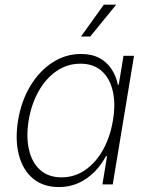

<svg xmlns="http://www.w3.org/2000/svg" viewBox="-20 -778 628 810"><path d="M228.5 11.2Q162.6 11.2 119.4 -24.7Q76.2 -60.5 59.6 -124.3Q43 -188 56.2 -270Q69.8 -352.1 107.9 -415.3Q146 -478.5 201.2 -514.4Q256.3 -550.3 321.8 -550.3Q368.2 -550.3 400.1 -532.7Q432.1 -515.1 451.2 -485.6Q470.2 -456.1 477.1 -420.9H481L501 -542.5H545.4L455.6 0H412.1L431.6 -119.1H426.8Q408.2 -83.5 379.2 -53.7Q350.1 -23.9 312.3 -6.3Q274.4 11.2 228.5 11.2ZM239.7 -29.8Q294.9 -29.8 339.8 -61Q384.8 -92.3 415 -146.7Q445.3 -201.2 456.5 -270.5Q468.3 -339.8 455.8 -393.8Q443.4 -447.8 408.9 -478.5Q374.5 -509.3 319.3 -509.3Q263.7 -509.3 218.3 -478Q172.9 -446.8 142.6 -392.6Q112.3 -338.4 101.1 -270.5Q89.8 -202.1 102.1 -147.5Q114.3 -92.8 149.2 -61.3Q184.1 -29.8 239.7 -29.8ZM321.8 -624 418 -758.3H470.2L360.8 -624Z"/></svg>

Font: Inter 16pt ExtraLight
Style: Italic
Weight: 250
Italic angle: -9.3988°
Version: Version 4.001;git-66647c0bb